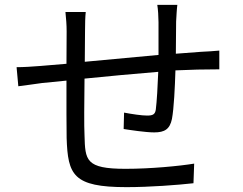

<svg xmlns="http://www.w3.org/2000/svg" viewBox="-20 -754 996 786"><path d="M623.9 -734C626.8 -718 628.9 -683.9 628.9 -663V-529.1C528.8 -520.2 419 -509.9 327.1 -501.1L328.1 -627.8C328.1 -657.7 328.8 -683.9 331 -704.9H247.9C250.7 -675.8 252.8 -654.1 252.8 -625L252.1 -492.9C207 -489 170.1 -486.2 146 -484C111.9 -481.2 76 -479 47.9 -479L55 -400.9C81 -403.8 122.2 -410.2 152 -414.1L252.1 -424C252.1 -329.9 251.8 -229.8 252.8 -188.9C257.8 -38 278.8 12.1 497.9 12.1C593.8 12.1 709.2 3.2 772 -3.9L774.9 -84.2C713.8 -74.2 596.9 -62.9 494 -62.9C329.9 -62.9 328.8 -98 326 -199.9C323.9 -235.8 324.9 -335.2 326 -432.2C420.1 -442.1 530.9 -451.7 627.8 -459.9C625.7 -400.9 621.8 -337 617.9 -306.1C615.1 -285.2 605.1 -280.9 582 -280.9C560 -280.9 519.9 -286.9 487.9 -293L486.2 -225.9C511 -221.9 576 -212 611.2 -212C654.1 -212 675.1 -225.1 683.9 -267C692.1 -311.1 696 -396 698.2 -465.9C758.2 -468.8 817.8 -470.2 877.8 -470.2V-546.9C854.8 -544.7 827.8 -543 802.9 -541.9C772 -539.8 736.9 -536.9 699.9 -534.1C699.9 -576 701 -622.9 701 -665.8C702.1 -685.7 703.8 -719.1 706 -734Z"/></svg>

Font: Karasuma Gothic
Style: Regular
Weight: 400
Designer: Rasmus Andersson, Ryoko Nishizuka
Foundry: Genbu
Version: Version 1.00